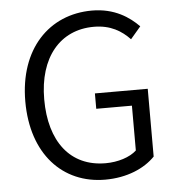

<svg xmlns="http://www.w3.org/2000/svg" viewBox="-53 -795 791 858"><g transform="rotate(-5 342.0 -366.0)"><path d="M385 13C483 13 562 -22 609 -71V-375H372V-306H532V-105C502 -77 448 -60 393 -60C234 -60 144 -179 144 -368C144 -556 241 -672 393 -672C468 -672 517 -641 554 -602L600 -656C558 -699 492 -745 391 -745C198 -745 59 -601 59 -366C59 -130 194 13 385 13Z"/></g></svg>

Font: Noto Sans KR DemiLight
Style: Regular
Weight: 350
Designer: Ryoko NISHIZUKA 西塚涼子 (kana, bopomofo & ideographs); Paul D. Hunt (Latin, Greek & Cyrillic); Sandoll Communications 산돌커뮤니
Foundry: Adobe
Version: Version 2.004;hotconv 1.0.118;makeotfexe 2.5.65603